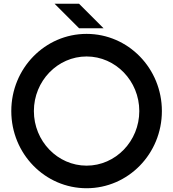

<svg xmlns="http://www.w3.org/2000/svg" viewBox="-20 -990 920 1020"><path d="M400 -840H530L400 -970H270ZM440 -690C594 -690 720 -560 720 -400C720 -240 594 -110 440 -110C286 -110 160 -240 160 -400C160 -560 286 -690 440 -690ZM840 -400C840 -627 661 -810 440 -810C219 -810 40 -627 40 -400C40 -173 219 10 440 10C661 10 840 -173 840 -400Z"/></svg>

Font: Gauge Heavy
Style: Bold
Weight: 900
Designer: Daniel Pimley
Foundry: Daniel Pimley
Version: Version 1.003;PS 001.001;hotconv 1.0.56